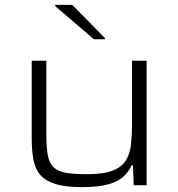

<svg xmlns="http://www.w3.org/2000/svg" viewBox="-20 -759 729 787"><path d="M317 8Q250 8 209.5 -4Q169 -16 147 -40Q125 -64 117.5 -102Q110 -140 110 -192V-510H170V-209Q170 -155 176 -122.5Q182 -90 200 -73Q218 -56 251 -50.5Q284 -45 338 -45Q405 -45 442.5 -60Q480 -75 496.5 -102.5Q513 -130 517 -167Q521 -204 521 -247V-510H581V0H528L525 -81H519Q509 -57 487.5 -36.5Q466 -16 425.5 -4Q385 8 317 8ZM365 -598 206 -734V-739H276L410 -603V-598Z"/></svg>

Font: Saira Expanded Light
Style: Regular
Weight: 300
Width: 7
Designer: Hector Gatti with collaboration of the Omnibus-Type team
Foundry: Omnibus-Type
Version: Version 1.101